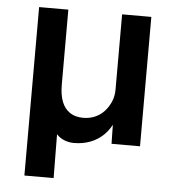

<svg xmlns="http://www.w3.org/2000/svg" viewBox="-50 -574 706 779"><g transform="rotate(5 302.5 -184.0)"><path d="M78 159V-527H197V-222Q197 -180 208 -152Q219 -124 241 -109.5Q263 -95 295 -95Q321 -95 343 -104.5Q365 -114 381 -131.5Q397 -149 406.5 -171.5Q416 -194 416 -221V-527H535V0H419L417 -109L427 -97Q412 -61 388.5 -37.5Q365 -14 334 -2Q303 10 267 10Q249 10 232.5 4.5Q216 -1 203 -12Q190 -23 185 -36L195 -63L197 159Z"/></g></svg>

Font: Mach Medium
Style: Regular
Weight: 500
Version: Version 1.002